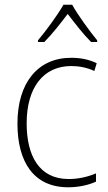

<svg xmlns="http://www.w3.org/2000/svg" viewBox="-20 -784 457 814"><path d="M286 -764H249C225 -721 174 -652 141 -613V-606H168C201 -639 239 -688 267 -725C296 -687 333 -639 366 -606H392V-613C363 -648 310 -720 286 -764ZM269 10C315 10 357 0 387 -14V-49C352 -34 312 -25 271 -25C146 -25 93 -124 93 -261C93 -413 164 -504 282 -504C314 -504 348 -498 380 -483L390 -516C359 -531 324 -539 282 -539C141 -539 54 -434 54 -260C54 -96 124 10 269 10Z"/></svg>

Font: Noto Sans SemiCondensed ExtraLight
Style: Regular
Weight: 200
Width: 4
Designer: Monotype Design Team
Foundry: Monotype Imaging Inc.
Version: Version 2.013